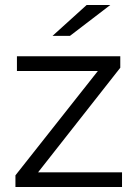

<svg xmlns="http://www.w3.org/2000/svg" viewBox="-20 -751 551 771"><path d="M42 0V-47L392 -490L407 -466H48V-525H463V-479L114 -35L96 -59H470V0ZM191 -607 328 -731H423L261 -607Z"/></svg>

Font: MOST Montserrat
Style: Regular
Weight: 400
Designer: Julieta Ulanovsky
Foundry: Julieta Ulanovsky
Version: Version 8.000;March 11, 2024;FontCreator 15.0.0.2926 64-bit